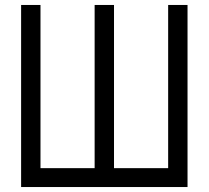

<svg xmlns="http://www.w3.org/2000/svg" viewBox="-20 -753 840 773"><path d="M143 -76H361V-733H439V-76H657V-733H735V0H65V-733H143Z"/></svg>

Font: Kreadon
Style: Regular
Weight: 400
Designer: kohakuno
Foundry: StudioGnu
Version: Version 1.000;Glyphs 3.1.2 (3151)